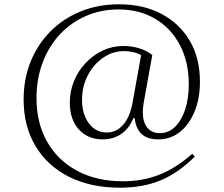

<svg xmlns="http://www.w3.org/2000/svg" viewBox="-20 -797 1041 894"><path d="M555 -583Q593 -583 628.5 -572Q664 -561 689 -541L649 -318Q645 -295 645 -275Q645 -228 666 -202.5Q687 -177 724 -177Q764 -177 794 -205.5Q824 -234 841.5 -285.5Q859 -337 859 -404Q859 -509 817.5 -587.5Q776 -666 702.5 -709.5Q629 -753 532 -753Q450 -753 380 -722.5Q310 -692 258.5 -636.5Q207 -581 178.5 -505.5Q150 -430 150 -340Q150 -223 200 -136Q250 -49 340.5 -1Q431 47 552 47Q645 47 723 16Q801 -15 875 -81L887 -68Q811 8 728.5 42.5Q646 77 539 77Q403 77 302 26.5Q201 -24 145.5 -116.5Q90 -209 90 -334Q90 -430 123 -511Q156 -592 215.5 -651.5Q275 -711 356 -744Q437 -777 534 -777Q648 -777 732.5 -732Q817 -687 864 -606.5Q911 -526 911 -417Q911 -338 886 -277.5Q861 -217 817.5 -182.5Q774 -148 716 -148Q618 -148 607 -247H601Q581 -198 544 -173Q507 -148 458 -148Q389 -148 347 -194.5Q305 -241 305 -319Q305 -372 324.5 -419.5Q344 -467 379 -504Q414 -541 459 -562Q504 -583 555 -583ZM362 -333Q362 -265 394 -222.5Q426 -180 477 -180Q522 -180 553.5 -216Q585 -252 597 -318L637 -540Q619 -550 599 -554.5Q579 -559 558 -559Q505 -559 460 -528Q415 -497 388.5 -445.5Q362 -394 362 -333Z"/></svg>

Font: Aboreto
Style: Regular
Weight: 400
Designer: Dominik Jáger
Foundry: Dominik Jáger
Version: Version 1.001; ttfautohint (v1.8.4.7-5d5b)